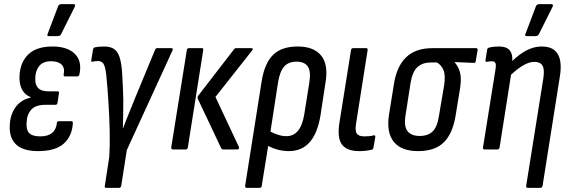

<svg xmlns="http://www.w3.org/2000/svg" viewBox="-20 -720 2745 925"><path d="M164 8Q91 8 57.5 -24Q24 -56 27 -116Q29 -167 54.5 -203Q80 -239 128 -250V-252Q99 -263 85.5 -290Q72 -317 74 -354Q77 -420 116.5 -458Q156 -496 233 -496Q304 -496 340 -461Q376 -426 363 -364Q361 -352 353 -352H293Q285 -352 287 -363Q293 -392 277 -408.5Q261 -425 226 -425Q187 -425 168.5 -401.5Q150 -378 150 -342Q147 -280 212 -280H257Q266 -280 264 -271L257 -224Q255 -215 247 -215H197Q152 -215 130.5 -191.5Q109 -168 108 -126Q106 -93 121.5 -78Q137 -63 174 -63Q247 -63 254 -127Q254 -136 263 -136H323Q332 -136 331 -126Q327 -63 286.5 -27.5Q246 8 164 8ZM215 -546Q204 -546 210 -558L260 -690Q264 -700 276 -700H334Q346 -700 340 -687L274 -555Q269 -546 258 -546Z M491 185Q483 185 485 175L506 39Q510 -18 508.5 -87.5Q507 -157 502.5 -227.5Q498 -298 492 -359Q487 -401 478 -413.5Q469 -426 452 -426Q440 -426 426 -423Q418 -420 420 -431L428 -481Q430 -490 437 -492Q446 -494 457.5 -495Q469 -496 482 -496Q510 -496 528 -485Q546 -474 556 -444.5Q566 -415 569 -359Q571 -327 572 -298.5Q573 -270 574 -242Q574 -207 573.5 -172.5Q573 -138 572 -102H573Q586 -138 602 -176.5Q618 -215 633 -253L727 -480Q730 -488 737 -488H805Q816 -488 811 -477L591 3L564 175Q562 185 554 185Z M1055 0Q1049 0 1046 -5L933 -244Q930 -252 935 -259L1107 -482Q1111 -488 1117 -488H1191Q1203 -488 1194 -476L1018 -253L1131 -12Q1133 -7 1130.5 -3.5Q1128 0 1123 0ZM814 0Q804 0 805 -10L880 -478Q881 -488 890 -488H953Q961 -488 959 -478L885 -10Q884 0 875 0Z M1169 185Q1160 185 1161 175L1241 -331Q1255 -416 1296 -456Q1337 -496 1414 -496Q1492 -496 1527.5 -452Q1563 -408 1548 -321L1524 -164Q1496 8 1372 8Q1320 8 1272 -17L1241 175Q1240 185 1231 185ZM1320 -326 1283 -86Q1300 -77 1320 -70.5Q1340 -64 1360 -64Q1429 -64 1446 -170L1470 -321Q1479 -376 1463 -399.5Q1447 -423 1409 -423Q1371 -423 1350 -400.5Q1329 -378 1320 -326Z M1710 8Q1652 8 1628 -23Q1604 -54 1615 -127L1671 -478Q1672 -488 1681 -488H1744Q1753 -488 1751 -478L1695 -122Q1690 -88 1699.5 -75.5Q1709 -63 1735 -63Q1747 -63 1758.5 -64Q1770 -65 1781 -68Q1789 -70 1788 -59L1779 -8Q1778 0 1771 1Q1745 8 1710 8Z M1994 8Q1913 8 1877 -37Q1841 -82 1854 -167L1878 -316Q1891 -400 1936.5 -444Q1982 -488 2063 -488H2274Q2282 -488 2281 -479L2272 -426Q2271 -416 2263 -417L2170 -421V-420Q2187 -402 2195.5 -373.5Q2204 -345 2197 -298L2175 -163Q2161 -77 2118.5 -34.5Q2076 8 1994 8ZM2002 -65Q2042 -65 2064.5 -87Q2087 -109 2095 -163L2120 -311Q2127 -359 2116 -383.5Q2105 -408 2085 -419H2055Q2016 -419 1991.5 -397Q1967 -375 1958 -321L1934 -166Q1925 -112 1943 -88.5Q1961 -65 2002 -65Z M2314 0Q2305 0 2307 -10L2367 -385Q2371 -409 2366.5 -417Q2362 -425 2348 -425Q2343 -425 2337 -424Q2331 -423 2325 -422Q2318 -421 2319 -430L2327 -481Q2328 -489 2338 -491Q2349 -494 2361.5 -495Q2374 -496 2385 -496Q2453 -496 2448 -426Q2484 -461 2519 -478.5Q2554 -496 2590 -496Q2701 -496 2677 -350L2594 175Q2592 185 2583 185H2523Q2513 185 2515 175L2598 -345Q2604 -386 2593.5 -404Q2583 -422 2554 -422Q2508 -422 2442 -360L2387 -10Q2385 0 2376 0ZM2517 -546Q2506 -546 2512 -558L2562 -690Q2566 -700 2578 -700H2636Q2648 -700 2642 -687L2576 -555Q2571 -546 2560 -546Z"/></svg>

Font: Sofia Sans Condensed Medium
Style: Italic
Weight: 500
Italic angle: -9°
Designer: Botio Nikoltchev, Ani Petrova
Foundry: lettersoup
Version: Version 4.101; ttfautohint (v1.8.4.7-5d5b)